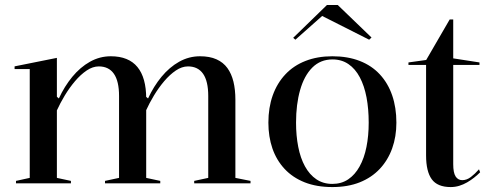

<svg xmlns="http://www.w3.org/2000/svg" viewBox="-20 -743 1995 778"><path d="M44.8 0V-10L100.5 -22.2V-463.1H39.1V-474.1L210.5 -508.5V-350.9L218.5 -344Q241.1 -393.1 273 -431.8Q305 -470.6 344.5 -492.8Q384.1 -515 429 -515Q465.2 -515 492.2 -504Q519.3 -493 536.9 -471.4Q554.6 -449.9 563.5 -418Q572.4 -386 572.4 -344.1V-22.2L629.4 -10V0H405.5V-10L462.4 -22.2V-354.1Q462.4 -413.9 441.6 -443.9Q420.7 -473.9 380.4 -473.9Q355.6 -473.9 331.1 -457.3Q306.6 -440.7 284 -414.1Q261.4 -387.4 242.6 -356.3Q223.8 -325.1 210.5 -295.7V-22.2L267.4 -10V0ZM766.9 0V-10L823.8 -22.2V-354.1Q823.8 -413.9 803 -443.9Q782.1 -473.9 741.8 -473.9Q717 -473.9 692.5 -457.3Q668 -440.7 645.4 -414.1Q622.8 -387.4 604 -356.3Q585.2 -325.1 571.9 -295.7V-350.9L579.9 -344Q602.5 -393.1 634.4 -431.8Q666.4 -470.6 705.9 -492.8Q745.5 -515 790.4 -515Q829.7 -515 857.1 -502.7Q884.6 -490.4 901.4 -467.3Q918.1 -444.2 926 -411.9Q933.8 -379.5 933.8 -338.9V-22.2L995.1 -10V0Z M1326.7 -515Q1389.1 -515 1437.6 -496.1Q1486.1 -477.3 1519.1 -441.6Q1552.1 -406 1569.2 -356.4Q1586.2 -306.8 1586.2 -246Q1586.2 -189.3 1569.1 -141.7Q1552 -94.1 1519 -58.8Q1485.9 -23.5 1437.7 -4.2Q1389.5 15 1326.7 15Q1263.1 15 1214.5 -4.2Q1165.8 -23.5 1133 -58.8Q1100.2 -94.1 1083.8 -141.7Q1067.5 -189.3 1067.5 -246Q1067.5 -306.8 1085.1 -356.4Q1102.8 -406 1136.3 -441.6Q1169.7 -477.3 1218 -496.1Q1266.2 -515 1326.7 -515ZM1327.3 -502.2Q1278.4 -502.2 1245.4 -469.1Q1212.5 -436.1 1196.1 -378.2Q1179.6 -320.4 1179.6 -246Q1179.6 -193.2 1188.5 -147.9Q1197.3 -102.6 1215.8 -68.9Q1234.3 -35.2 1262 -16.5Q1289.6 2.2 1326.7 2.2Q1363.5 2.2 1391 -16.3Q1418.4 -34.7 1437.1 -68.5Q1455.9 -102.2 1464.9 -147.5Q1474 -192.8 1474 -246Q1474 -301.7 1465.2 -348.4Q1456.3 -395.2 1438 -429.7Q1419.7 -464.3 1392 -483.2Q1364.4 -502.2 1327.3 -502.2ZM1176.9 -582.1 1168 -589.7 1304.8 -722.7H1348.6L1485.4 -591L1475.9 -582.1L1285.4 -678.3Z M1806.3 15Q1752.6 15 1729.5 -16.7Q1706.5 -48.4 1706.5 -113.1V-480H1635.1V-490L1707 -500L1802.1 -664H1816.5V-506.5L1922.9 -490V-480H1816.5V-77.9Q1816.5 -43.2 1826.1 -28.1Q1835.8 -13 1853.2 -13Q1871.1 -13 1887.7 -25.5Q1904.2 -38 1920.9 -56.9L1925.5 -44.8Q1914.9 -34.1 1901.5 -23.5Q1888.2 -12.9 1872.8 -4Q1857.4 4.9 1840.6 10Q1823.8 15 1806.3 15Z"/></svg>

Font: Kalnia Thin
Style: Regular
Weight: 100
Version: Version 1.105